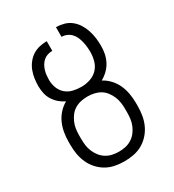

<svg xmlns="http://www.w3.org/2000/svg" viewBox="-180 -838 859 948"><g transform="rotate(-30 250.0 -363.5)"><path d="M250 8Q224 8 197.5 3Q171 -2 148 -15Q125 -28 107 -48Q89 -68 78 -92Q67 -116 62.5 -142.5Q58 -169 58 -195V-214Q58 -240 62.5 -266Q67 -292 77.5 -316Q88 -340 106 -360Q124 -380 147 -393Q128 -402 112.5 -415.5Q97 -429 86 -446.5Q75 -464 70.5 -484.5Q66 -505 66 -526Q66 -547 69 -568.5Q72 -590 79.5 -610Q87 -630 100.5 -647.5Q114 -665 131.5 -676.5Q149 -688 170.5 -693Q192 -698 213 -698V-643Q200 -643 186.5 -639Q173 -635 162.5 -626Q152 -617 145 -605Q138 -593 134 -580Q130 -567 128.5 -553Q127 -539 127 -526Q127 -503 135.5 -480.5Q144 -458 161.5 -443Q179 -428 202 -422.5Q225 -417 248 -417H250Q275 -417 299.5 -425Q324 -433 341.5 -451Q359 -469 366 -494Q373 -519 373 -544Q373 -559 371.5 -574Q370 -589 366.5 -603.5Q363 -618 357 -632Q351 -646 340.5 -657Q330 -668 316 -674Q302 -680 287 -680V-735Q309 -735 331.5 -729Q354 -723 372 -708.5Q390 -694 402 -674.5Q414 -655 421 -633.5Q428 -612 431 -589.5Q434 -567 434 -544Q434 -521 429.5 -499Q425 -477 414.5 -457Q404 -437 387.5 -421Q371 -405 351 -394Q374 -382 392.5 -362Q411 -342 422 -317.5Q433 -293 437.5 -266.5Q442 -240 442 -214V-195Q442 -169 437.5 -142.5Q433 -116 422 -92Q411 -68 393 -48Q375 -28 352 -15Q329 -2 302.5 3Q276 8 250 8ZM250 -47Q269 -47 287.5 -51Q306 -55 322 -65Q338 -75 349.5 -89.5Q361 -104 368.5 -121.5Q376 -139 378.5 -157.5Q381 -176 381 -195V-214Q381 -232 378.5 -250.5Q376 -269 368.5 -286.5Q361 -304 349.5 -319Q338 -334 322 -343.5Q306 -353 287.5 -357Q269 -361 250 -361Q231 -361 212.5 -357Q194 -353 178 -343.5Q162 -334 150.5 -319Q139 -304 131.5 -286.5Q124 -269 121.5 -250.5Q119 -232 119 -214V-195Q119 -176 121.5 -157.5Q124 -139 131.5 -121.5Q139 -104 150.5 -89.5Q162 -75 178 -65Q194 -55 212.5 -51Q231 -47 250 -47Z"/></g></svg>

Font: Iosevka SS18 Light
Style: Regular
Weight: 300
Monospace: yes
Designer: Belleve Invis
Foundry: Belleve Invis
Version: Version 25.1.1; ttfautohint (v1.8.4)